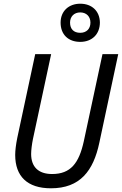

<svg xmlns="http://www.w3.org/2000/svg" viewBox="-20 -1006 658 1036"><path d="M413 -780C475 -780 519 -820 519 -885C518 -947 475 -986 413 -986C352 -986 307 -947 307 -884C307 -819 349 -780 413 -780ZM413 -829C377 -829 358 -850 358 -884C358 -917 380 -939 413 -939C446 -939 468 -917 468 -884C468 -850 446 -829 413 -829ZM255 10C412 10 484 -84 516 -236L618 -714H533L432 -243C406 -125 361 -67 261 -67C187 -67 148 -106 148 -175C148 -195 152 -228 158 -257L256 -714H170L73 -261C66 -226 62 -194 62 -170C62 -55 127 10 255 10Z"/></svg>

Font: Noto Sans SemiCondensed
Style: Italic
Weight: 400
Width: 4
Italic angle: -12°
Designer: Monotype Design Team
Foundry: Monotype Imaging Inc.
Version: Version 2.013